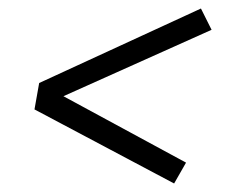

<svg xmlns="http://www.w3.org/2000/svg" viewBox="-20 -566 540 451"><path d="M389 -135 61 -309 72 -371 452 -546 477 -496 129 -340 417 -184Z"/></svg>

Font: iosevka_custom_sans_ss08 Light
Style: Italic
Weight: 300
Italic angle: -10°
Designer: Belleve Invis
Foundry: Belleve Invis
Version: Version 10.3.0; ttfautohint (v1.8.3)